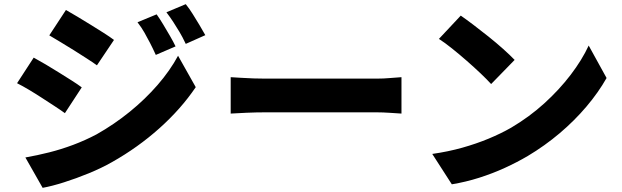

<svg xmlns="http://www.w3.org/2000/svg" viewBox="-20 -843 2990 923"><path d="M733 -774Q748 -753 764.5 -725.5Q781 -698 797 -670.5Q813 -643 824 -620L729 -579Q714 -612 701 -637Q688 -662 674.5 -686Q661 -710 641 -736ZM873 -823Q890 -802 906.5 -775.5Q923 -749 939 -722.5Q955 -696 967 -674L873 -632Q857 -666 842.5 -690Q828 -714 813.5 -736.5Q799 -759 780 -784ZM297 -795Q322 -781 353.5 -762Q385 -743 417.5 -723Q450 -703 479 -684.5Q508 -666 528 -651L446 -529Q425 -544 395.5 -563Q366 -582 335 -601.5Q304 -621 273 -639.5Q242 -658 217 -673ZM102 -86Q159 -96 216.5 -110.5Q274 -125 331.5 -146.5Q389 -168 444 -197Q529 -245 603.5 -305.5Q678 -366 737.5 -434.5Q797 -503 836 -575L921 -424Q850 -319 746.5 -226.5Q643 -134 519 -64Q468 -35 407 -10Q346 15 287.5 33.5Q229 52 185 60ZM142 -566Q168 -552 200 -533Q232 -514 264 -494Q296 -474 324.5 -456Q353 -438 373 -423L292 -299Q270 -315 241.5 -333.5Q213 -352 181.5 -372.5Q150 -393 119 -411.5Q88 -430 62 -443Z M1089 -472Q1108 -471 1138 -469Q1168 -467 1199.5 -466Q1231 -465 1256 -465Q1284 -465 1321.5 -465Q1359 -465 1402.5 -465Q1446 -465 1491.5 -465Q1537 -465 1581.5 -465Q1626 -465 1666 -465Q1706 -465 1738 -465Q1770 -465 1790 -465Q1825 -465 1857 -468Q1889 -471 1910 -472V-297Q1892 -298 1856.5 -300.5Q1821 -303 1790 -303Q1770 -303 1737.5 -303Q1705 -303 1665 -303Q1625 -303 1580.5 -303Q1536 -303 1490.5 -303Q1445 -303 1402 -303Q1359 -303 1321 -303Q1283 -303 1256 -303Q1213 -303 1166 -301Q1119 -299 1089 -297Z M2195 -768Q2221 -750 2256 -723.5Q2291 -697 2328.5 -667Q2366 -637 2399 -607.5Q2432 -578 2454 -555L2341 -439Q2321 -461 2290.5 -490Q2260 -519 2224 -550.5Q2188 -582 2153 -610Q2118 -638 2090 -656ZM2058 -103Q2135 -114 2202.5 -133Q2270 -152 2329 -176.5Q2388 -201 2437 -229Q2525 -281 2597 -346.5Q2669 -412 2723.5 -483.5Q2778 -555 2810 -624L2896 -468Q2857 -399 2799.5 -331Q2742 -263 2670.5 -202.5Q2599 -142 2517 -93Q2466 -63 2407 -36Q2348 -9 2283.5 11.5Q2219 32 2152 43Z"/></svg>

Font: Noto Sans SC Thin ExtraBold
Style: Regular
Weight: 800
Version: Version 2.004-H2;hotconv 1.0.118;makeotfexe 2.5.65603